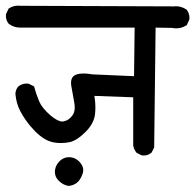

<svg xmlns="http://www.w3.org/2000/svg" viewBox="-35 -584 673 662"><path d="M424.3 -82.5V-248.5L290.5 -253.4Q293.9 -231.4 293.9 -215.8Q293.9 -200.2 292.5 -189Q288.1 -156.7 259 -128.2Q230 -99.6 206.5 -94.2Q191.4 -90.8 175.3 -90.8Q151.4 -90.8 133.8 -97.7Q103.5 -109.4 70.8 -147.9Q51.3 -170.9 36.1 -198.5Q21 -226.1 18.1 -260.7Q19 -275.9 28.3 -286.1Q41 -295.9 56.6 -295.9Q63 -295.9 64.9 -294.9L82.5 -286.1Q89.8 -258.8 100.1 -234.4Q109.9 -211.4 139.2 -186Q164.1 -165 180.2 -165Q182.6 -165 184.6 -165.5Q202.1 -168.9 214.4 -185.5Q222.7 -196.3 222.7 -213.9Q222.7 -222.2 220.7 -232.4Q214.4 -265.6 210.4 -290Q210 -294.9 210 -299.3Q210 -312.5 217.3 -320.3Q227.5 -330.6 253.4 -330.6Q266.6 -330.6 283.7 -327.6L427.2 -321.3L429.2 -488.8H34.2Q12.7 -488.8 -4.9 -502Q-14.6 -513.7 -14.6 -528.8Q-14.6 -534.7 -13.7 -536.6L-5.4 -554.2L-3.9 -555.2Q9.8 -564.5 27.8 -564.5Q32.2 -564.5 37.6 -564L564.5 -562Q567.4 -562.5 573.2 -562.5Q579.1 -562.5 588.6 -560.1Q598.1 -557.6 608.4 -550.8Q618.2 -538.1 618.2 -522.9Q618.2 -517.1 617.2 -515.1L608.9 -497.1L607.4 -496.6Q591.8 -486.3 572.8 -486.3Q565.4 -486.3 558.1 -487.8L501.5 -488.8L496.6 -75.7L487.8 -58.1L486.8 -57.6Q476.6 -47.9 460.9 -47.9Q454.6 -47.9 452.6 -48.8L436 -57.1Q426.8 -67.9 424.3 -82.5ZM154.3 9.3Q154.3 -12.2 170.9 -28.8Q184.6 -42 202.6 -42Q213.9 -42 223.1 -37.6Q234.4 -32.2 241.7 -22.9Q252 -10.7 252 2.4Q252 11.7 246.1 24.4Q236.8 45.4 219.2 52.7Q211.4 56.2 201.2 57.1Q181.6 53.7 167 38.6Q154.3 25.9 154.3 9.3Z"/></svg>

Font: Bakudai
Style: Medium
Weight: 500
Version: Version 1.48